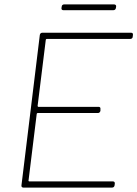

<svg xmlns="http://www.w3.org/2000/svg" viewBox="-20 -848 621 868"><path d="M496 -828H269C264 -828 259 -824 259 -818L258 -812C257 -806 260 -802 266 -802H493C499 -802 503 -806 504 -812L505 -818C506 -824 502 -828 496 -828ZM580 -682 581 -690C582 -696 579 -700 573 -700H171C165 -700 161 -696 160 -690L77 -10C76 -4 80 0 85 0H487C493 0 497 -4 498 -10L499 -18C500 -24 496 -28 490 -28H112C110 -28 108 -30 109 -32L146 -333C146 -335 148 -337 150 -337H423C428 -337 433 -341 434 -347V-355C435 -361 432 -365 426 -365H153C152 -365 150 -367 150 -369L187 -668C187 -670 189 -672 191 -672H569C575 -672 580 -676 580 -682Z"/></svg>

Font: Barlow Thin
Style: Italic
Weight: 250
Italic angle: -7°
Designer: Jeremy Tribby
Foundry: Tribby Type
Version: Version 1.422;hotconv 1.0.109;makeotfexe 2.5.65596